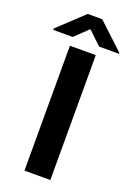

<svg xmlns="http://www.w3.org/2000/svg" viewBox="-220 -983 724 1046"><g transform="rotate(20 141.5 -460.0)"><path d="M217 -774 140 -847 64 -774H-49V-782L98 -920H182L332 -780V-774ZM66 -724H216V0H66Z"/></g></svg>

Font: Freesentation 8 ExtraBold
Style: Regular
Weight: 800
Designer: glyphs from Roboto by Christian Robertson / Hangul glyphs from Noto Sans CJK(Source Han Sans) by Jang Soo-young and Kang
Foundry: PT&
Version: Version 2.001